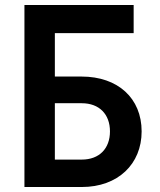

<svg xmlns="http://www.w3.org/2000/svg" viewBox="-20 -750 640 770"><path d="M78 0H308C453 0 548 -92 548 -223C548 -356 453 -443 307 -443H200V-617H516V-730H78ZM200 -110V-336H308C378 -336 421 -292 421 -223C421 -154 378 -110 308 -110Z"/></svg>

Font: JetBrains Mono
Style: Bold
Weight: 558
Monospace: yes
Designer: Philipp Nurullin, Konstantin Bulenkov
Foundry: JetBrains
Version: Version 2.305